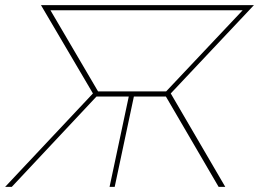

<svg xmlns="http://www.w3.org/2000/svg" viewBox="-44 -730 1012 750"><path d="M948 -710 623 -365 836 0H810L604 -353H479L404 0H384L459 -353H333L2 0H-24L319 -365L116 -710ZM339 -373H605L904 -690H153Z"/></svg>

Font: Raleway-v4020 Thin
Style: Italic
Weight: 250
Italic angle: -12°
Designer: Matt McInerney, Pablo Impallari, Rodrigo Fuenzalida
Foundry: Matt McInerney, Pablo Impallari, Rodrigo Fuenzalida
Version: Version 4.020;PS 004.020;hotconv 1.0.88;makeotf.lib2.5.64775